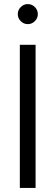

<svg xmlns="http://www.w3.org/2000/svg" viewBox="-20 -919 271 939"><path d="M77 0V-700H154V0ZM116 -801Q96 -801 81.5 -815.5Q67 -830 67 -850Q67 -870 81.5 -884.5Q96 -899 116 -899Q136 -899 150.5 -884.5Q165 -870 165 -850Q165 -830 150.5 -815.5Q136 -801 116 -801Z"/></svg>

Font: Red Hat Display VF
Style: Regular
Weight: 300
Designer: Pentagram, MCKL
Foundry: Pentagram, MCKL
Version: Version 1.023